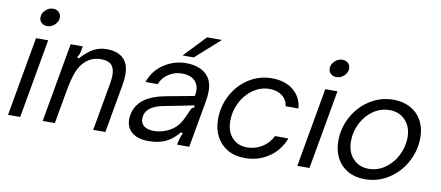

<svg xmlns="http://www.w3.org/2000/svg" viewBox="-69 -1042 3035 1321"><g transform="rotate(10 1448.5 -381.5)"><path d="M116 0H31L129 -553H214ZM134 -699Q134 -728 157.5 -750.5Q181 -773 211 -773Q235 -773 250.5 -758Q266 -743 266 -721Q266 -692 242.5 -670Q219 -648 189 -648Q165 -648 149.5 -662.5Q134 -677 134 -699Z M273 0 371 -553H456L449 -517Q445 -491 430 -475L442 -466Q489 -518 530.5 -540.5Q572 -563 622 -563Q738 -563 769 -476Q778 -449 778 -412Q778 -375 770 -333L711 0H626L685 -333Q691 -366 691 -392Q691 -434 675 -457Q653 -488 595 -488Q531 -488 487 -447Q455 -419 435 -370Q415 -321 400 -236L358 0Z M857 -115Q857 -159 877 -197Q897 -235 934 -261Q984 -296 1070 -313L1274 -351Q1278 -368 1278 -388Q1278 -425 1258 -450Q1226 -488 1162 -488Q1111 -488 1068.5 -460.5Q1026 -433 1008 -387H923Q952 -470 1023 -516.5Q1094 -563 1177 -563Q1226 -563 1265 -548.5Q1304 -534 1328 -506Q1362 -467 1362 -398Q1362 -366 1355 -326L1297 0H1212L1217 -26Q1221 -48 1237 -83L1224 -89Q1190 -46 1149 -22Q1095 10 1012 10Q939 10 898 -23Q857 -56 857 -115ZM1127 -84Q1164 -101 1186.5 -122.5Q1209 -144 1223 -170Q1237 -196 1256 -241Q1262 -256 1268 -263Q1274 -270 1284 -271V-287L1150 -260L1077 -246Q1012 -234 979 -207Q945 -179 945 -134Q945 -102 969 -83.5Q993 -65 1036 -65Q1084 -65 1127 -84ZM1221 -611H1143L1287 -763H1391Z M1459 -222Q1459 -313 1501 -391.5Q1543 -470 1616 -516.5Q1689 -563 1777 -563Q1869 -563 1926.5 -516Q1984 -469 1991 -390H1902Q1895 -436 1860.5 -462Q1826 -488 1774 -488Q1711 -488 1658 -451Q1605 -414 1574.5 -353Q1544 -292 1544 -225Q1544 -152 1583.5 -108.5Q1623 -65 1689 -65Q1747 -65 1794 -95Q1841 -125 1865 -175H1959Q1926 -88 1852.5 -39Q1779 10 1686 10Q1617 10 1566 -19Q1515 -48 1487 -100.5Q1459 -153 1459 -222Z M2137 0H2052L2150 -553H2235ZM2155 -699Q2155 -728 2178.5 -750.5Q2202 -773 2232 -773Q2256 -773 2271.5 -758Q2287 -743 2287 -721Q2287 -692 2263.5 -670Q2240 -648 2210 -648Q2186 -648 2170.5 -662.5Q2155 -677 2155 -699Z M2300 -218Q2300 -310 2343.5 -389Q2387 -468 2462 -515.5Q2537 -563 2626 -563Q2694 -563 2745.5 -534.5Q2797 -506 2824.5 -455Q2852 -404 2852 -338Q2852 -247 2808.5 -166.5Q2765 -86 2689.5 -38Q2614 10 2524 10Q2456 10 2405.5 -18.5Q2355 -47 2327.5 -98.5Q2300 -150 2300 -218ZM2765 -323Q2765 -396 2723 -442Q2681 -488 2612 -488Q2550 -488 2498 -452Q2446 -416 2416 -357Q2386 -298 2386 -232Q2386 -157 2428 -111Q2470 -65 2538 -65Q2600 -65 2652 -101.5Q2704 -138 2734.5 -198Q2765 -258 2765 -323Z"/></g></svg>

Font: Open Sauce Sans
Style: Italic
Weight: 400
Italic angle: -10°
Designer: Alfredo Marco Pradil
Foundry: Creative Sauce Fz LLC
Version: Version 1.477